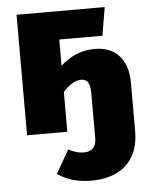

<svg xmlns="http://www.w3.org/2000/svg" viewBox="-54 -577 660 846"><g transform="rotate(-5 276.5 -154.5)"><path d="M382 -353C320 -353 273 -331 229 -292V-408H420L441 -533H51V0H229V-176C255 -204 281 -223 309 -223C333 -223 349 -210 349 -161V40C349 78 329 97 295 97C266 97 249 89 226 78L167 181C201 205 248 224 317 224C442 224 527 158 527 24V-192C527 -295 471 -353 382 -353Z"/></g></svg>

Font: Fira Sans ExtraBold
Style: Regular
Weight: 800
Designer: bBox Type GmbH & Carrois Corporate GbR & Edenspiekermann AG
Foundry: bBox Type GmbH & Carrois Corporate GbR & Edenspiekermann AG
Version: Version 4.300;PS 004.300;hotconv 1.0.88;makeotf.lib2.5.64775